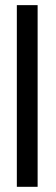

<svg xmlns="http://www.w3.org/2000/svg" viewBox="-20 -720 214 740"><path d="M125 -700.2V0H44.9V-700.2Z"/></svg>

Font: Pfennig
Style: Bold
Weight: 700
Version: Version 20120410 ; ttfautohint (v0.8)